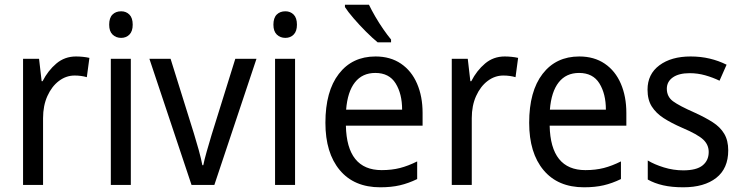

<svg xmlns="http://www.w3.org/2000/svg" viewBox="-20 -786 3156 816"><path d="M303 -546Q317 -546 332 -544.5Q347 -543 360 -540L349 -458Q325 -465 297 -465Q261 -465 230.5 -442Q200 -419 181.5 -378Q163 -337 163 -284V0H78V-536H146L157 -441H161Q184 -486 219.5 -516Q255 -546 303 -546Z M495 -738Q516 -738 530 -724Q544 -710 544 -681Q544 -653 530 -639Q516 -625 495 -625Q473 -625 458.5 -639Q444 -653 444 -681Q444 -710 458 -724Q472 -738 495 -738ZM536 -536V0H451V-536Z M794 0 615 -536H705L804 -219Q814 -187 824.5 -149Q835 -111 840 -84H844Q848 -105 858.5 -142Q869 -179 879 -212L980 -536H1070L891 0Z M1193 -738Q1214 -738 1228 -724Q1242 -710 1242 -681Q1242 -653 1228 -639Q1214 -625 1193 -625Q1171 -625 1156.5 -639Q1142 -653 1142 -681Q1142 -710 1156 -724Q1170 -738 1193 -738ZM1234 -536V0H1149V-536Z M1576 -546Q1639 -546 1684 -515.5Q1729 -485 1752.5 -430.5Q1776 -376 1776 -306V-252H1450Q1454 -63 1602 -63Q1645 -63 1680 -72Q1715 -81 1753 -100V-25Q1716 -7 1679.5 1.5Q1643 10 1596 10Q1485 10 1424 -63Q1363 -136 1363 -264Q1363 -398 1420 -472Q1477 -546 1576 -546ZM1575 -476Q1520 -476 1488.5 -436Q1457 -396 1451 -320H1689Q1689 -387 1661.5 -431.5Q1634 -476 1575 -476ZM1548 -766Q1559 -743 1575 -715.5Q1591 -688 1609 -662Q1627 -636 1642 -618V-606H1585Q1563 -624 1535 -652Q1507 -680 1482.5 -708.5Q1458 -737 1446 -756V-766Z M2125 -546Q2139 -546 2154 -544.5Q2169 -543 2182 -540L2171 -458Q2147 -465 2119 -465Q2083 -465 2052.5 -442Q2022 -419 2003.5 -378Q1985 -337 1985 -284V0H1900V-536H1968L1979 -441H1983Q2006 -486 2041.5 -516Q2077 -546 2125 -546Z M2442 -546Q2505 -546 2550 -515.5Q2595 -485 2618.5 -430.5Q2642 -376 2642 -306V-252H2316Q2320 -63 2468 -63Q2511 -63 2546 -72Q2581 -81 2619 -100V-25Q2582 -7 2545.5 1.5Q2509 10 2462 10Q2351 10 2290 -63Q2229 -136 2229 -264Q2229 -398 2286 -472Q2343 -546 2442 -546ZM2441 -476Q2386 -476 2354.5 -436Q2323 -396 2317 -320H2555Q2555 -387 2527.5 -431.5Q2500 -476 2441 -476Z M3075 -147Q3075 -70 3024 -30Q2973 10 2884 10Q2835 10 2798 1.5Q2761 -7 2733 -23V-104Q2761 -87 2801.5 -74.5Q2842 -62 2884 -62Q2940 -62 2966 -83Q2992 -104 2992 -140Q2992 -171 2968.5 -193Q2945 -215 2879 -243Q2833 -263 2800.5 -284Q2768 -305 2750 -333.5Q2732 -362 2732 -405Q2732 -471 2782.5 -508.5Q2833 -546 2915 -546Q2958 -546 2996 -537Q3034 -528 3068 -511L3038 -443Q3009 -457 2977 -466Q2945 -475 2911 -475Q2865 -475 2839.5 -457Q2814 -439 2814 -409Q2814 -375 2840.5 -355.5Q2867 -336 2933 -307Q2977 -287 3009 -266.5Q3041 -246 3058 -217.5Q3075 -189 3075 -147Z"/></svg>

Font: Noto Sans Myanmar SemiCondensed
Style: Regular
Weight: 400
Width: 4
Designer: Monotype Design Team
Foundry: Monotype Imaging Inc.
Version: Version 2.107; ttfautohint (v1.8.4.7-5d5b)